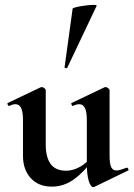

<svg xmlns="http://www.w3.org/2000/svg" viewBox="-20 -751 546 785"><path d="M192 12Q137 12 105.5 -23Q74 -58 74 -113V-260Q74 -293 66.5 -309Q59 -325 43 -325Q32 -325 18 -318Q14 -317 11.5 -323Q9 -329 12 -330L146 -394Q149 -395 151 -395Q156 -395 161.5 -390.5Q167 -386 167 -382V-161Q167 -107 187.5 -80Q208 -53 250 -53Q279 -53 308 -69.5Q337 -86 354 -111L360 -99Q326 -50 284 -19Q242 12 192 12ZM428 -382V-116Q428 -82 434.5 -68Q441 -54 456 -54Q463 -54 473.5 -57Q484 -60 497 -65Q501 -67 504 -61.5Q507 -56 504 -54L366 13Q364 14 361 14Q351 14 343 -11Q335 -36 335 -82V-260Q335 -293 327.5 -309Q320 -325 304 -325Q293 -325 278 -318Q275 -317 272.5 -323Q270 -329 273 -330L407 -394Q409 -395 412 -395Q417 -395 422.5 -390.5Q428 -386 428 -382ZM255 -474Q254 -471 248.5 -472.5Q243 -474 244 -476L277 -716Q279 -719 294.5 -722.5Q310 -726 329.5 -728.5Q349 -731 363 -731Q377 -731 375 -727Z"/></svg>

Font: Cormorant Garamond Light
Style: Regular
Weight: 300
Designer: Christian Thalmann (Catharsis Fonts)
Foundry: Catharsis Fonts
Version: Version 4.001